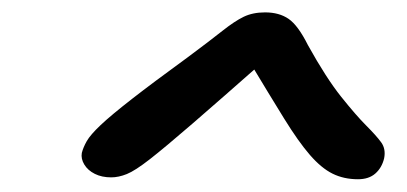

<svg xmlns="http://www.w3.org/2000/svg" viewBox="-20 -729 650 307"><path d="M552.4 -442.4Q529.8 -442.4 511.8 -451.3Q493.8 -460.2 475.5 -481.3Q457.2 -502.4 434.2 -539.6Q411.2 -576.8 377 -633.6L405 -634Q331.6 -569.2 287.5 -531.1Q243.4 -493 219.7 -474.5Q196 -456 182.8 -450.7Q169.6 -445.4 157.8 -445.4Q142.8 -445.4 131.6 -451Q120.4 -456.6 114.8 -465.9Q109.2 -475.2 110.8 -484.4Q113 -493.2 118.7 -503.3Q124.4 -513.4 141 -529.1Q157.6 -544.8 191 -570.8Q224.4 -596.8 280.4 -637.6Q315.6 -663.8 335.4 -679.5Q355.2 -695.2 369.7 -702.2Q384.2 -709.2 403.8 -709.2Q426.4 -709.2 441.5 -698.8Q456.6 -688.4 472.4 -656.8Q501.6 -604.2 525.5 -574.3Q549.4 -544.4 565.6 -528.2Q581.8 -512 589.5 -501.4Q597.2 -490.8 594.2 -475.8Q590.6 -460.8 580.2 -451.6Q569.8 -442.4 552.4 -442.4Z"/></svg>

Font: Shantell Sans Light
Style: Italic
Weight: 300
Italic angle: -11°
Designer: Stephen Nixon, Anya Danilova, Shantell Martin
Foundry: Arrow Type
Version: Version 1.008;[ac192a2d6]